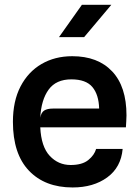

<svg xmlns="http://www.w3.org/2000/svg" viewBox="-20 -798 593 825"><path d="M292 7.5Q173 7.5 104.2 -64.8Q35.5 -137 35.5 -274.5Q35.5 -363.5 68.2 -426.5Q101 -489.5 158.5 -523Q216 -556.5 290.5 -556.5Q400.5 -556.5 462 -491.2Q523.5 -426 523.5 -302.5Q523.5 -286.5 522.5 -276.2Q521.5 -266 521 -251H153Q157 -167.5 193.8 -128.2Q230.5 -89 283.5 -89Q333 -89 359.2 -110.2Q385.5 -131.5 393 -158H507Q500 -79 440.8 -35.8Q381.5 7.5 292 7.5ZM207 -331.5H406Q404.5 -391 377 -424Q349.5 -457 286.5 -457Q221 -457 189 -413Q157 -369 153 -292.5Q157 -315 170.2 -323.2Q183.5 -331.5 207 -331.5ZM233.5 -638.5 332 -777.5H458.5L341.5 -638.5Z"/></svg>

Font: Spline Sans Medium
Style: Regular
Weight: 500
Designer: Eben Sorkin, Mirko Velimirovic
Foundry: Sorkin Type
Version: Version 1.000; ttfautohint (v1.8.3)